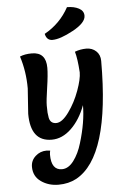

<svg xmlns="http://www.w3.org/2000/svg" viewBox="-64 -795 705 1090"><g transform="rotate(-5 288.5 -250.0)"><path d="M88 -166 98 -310Q98 -407 70 -494Q98 -506 138 -506Q219 -506 219 -417Q219 -377 208 -304Q197 -231 197 -203.5Q197 -176 198 -163.5Q199 -151 202 -134Q209 -100 242.5 -100Q276 -100 314.5 -153.5Q353 -207 376.5 -272Q400 -337 400 -375Q395 -454 383 -494Q415 -506 448.5 -506Q482 -506 504.5 -485Q527 -464 527 -429Q527 117 327 226Q282 250 225 250Q168 250 125.5 220Q83 190 83 136Q83 100 110 75.5Q137 51 174 51Q182 51 194 53Q191 66 191 76Q191 164 252 164Q289 164 319 124Q349 84 366 26Q402 -92 402 -188Q372 -107 320.5 -57.5Q269 -8 209 -8Q88 -8 88 -166ZM221 -610Q311 -660 360 -750Q400 -750 427.5 -735.5Q455 -721 455 -693Q455 -653 380.5 -612.5Q306 -572 262 -572Q229 -572 221 -610Z"/></g></svg>

Font: Salsa
Style: Regular
Weight: 400
Designer: John Vargas Beltrn
Foundry: John Vargas Beltran
Version: Version 1.002